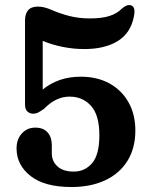

<svg xmlns="http://www.w3.org/2000/svg" viewBox="-20 -738 600 771"><path d="M46.5 -142Q46.5 -179 67.8 -202.2Q89 -225.5 121.5 -225.5Q154.5 -225.5 171.2 -206.2Q188 -187 188 -156V-122.5Q188 -90.5 210.8 -69.8Q233.5 -49 276.5 -49Q321 -49 350 -83Q379 -117 379 -195Q379 -276 345.5 -313Q312 -350 259.5 -350Q204.5 -350 158 -302Q144 -292 134.5 -286.8Q125 -281.5 113 -281.5Q99 -281.5 89.8 -290.5Q80.5 -299.5 80.5 -318V-656.5Q80.5 -682 92.8 -696.8Q105 -711.5 132.5 -711.5Q153 -711.5 178 -702Q217.5 -684.5 256.8 -674.2Q296 -664 341 -664Q389 -664 419.5 -673.8Q450 -683.5 469.5 -703.5Q490.5 -722 506 -716.5Q514 -714.5 518 -705Q522 -695.5 518 -673.5Q505.5 -605.5 453 -573.2Q400.5 -541 319 -541Q274.5 -541 231.2 -549.8Q188 -558.5 151.5 -574V-378.5Q183 -404 220.8 -417Q258.5 -430 304.5 -430Q370.5 -430 419.8 -402.8Q469 -375.5 496.2 -327Q523.5 -278.5 523.5 -214Q523.5 -143 491.8 -92Q460 -41 402.2 -14Q344.5 13 267 13Q159 13 102.8 -31.2Q46.5 -75.5 46.5 -142Z"/></svg>

Font: Fraunces 72pt S100 SemiBold
Style: Regular
Weight: 600
Version: Version 1.000; ttfautohint (v1.8.3)